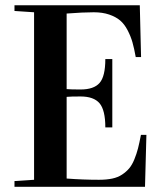

<svg xmlns="http://www.w3.org/2000/svg" viewBox="-20 -717 631 737"><path d="M35.6 0V-22L110.8 -26.9V-669.9L35.6 -674.8V-696.8H516.6L521.5 -498H501Q495.1 -531.2 488.5 -554.4Q481.9 -577.6 469.7 -601.1Q457.5 -624.5 441.2 -638.4Q424.8 -652.3 399.2 -661.1Q373.5 -669.9 339.8 -669.9Q298.3 -669.9 235.8 -665V-375Q250.5 -373.5 289.1 -373.5Q340.3 -373.5 362.3 -398.7Q384.3 -423.8 384.3 -490.2H411.1V-228H384.3Q384.3 -294.4 362.1 -320.6Q339.8 -346.7 289.1 -346.7Q251.5 -346.7 235.8 -345.2V-31.7Q298.3 -26.9 359.9 -26.9Q388.7 -26.9 410.6 -31.5Q432.6 -36.1 448.7 -46.9Q464.8 -57.6 476.1 -71Q487.3 -84.5 495.8 -105.5Q504.4 -126.5 509.8 -147.5Q515.1 -168.5 521 -199.2H542L536.6 0Z"/></svg>

Font: Vidaloka 
Style: Regular
Weight: 400
Designer: Cyreal (www.cyreal.org)
Foundry: Cyreal (www.cyreal.org)
Version: Version 1.011